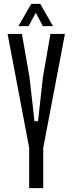

<svg xmlns="http://www.w3.org/2000/svg" viewBox="-20 -976 376 996"><path d="M131.3 0V-208.3V-209.3L19.4 -800H93.7L132.8 -576.6L158.9 -347.2H177.3L202.7 -576.6L241.7 -800H316.8L204.2 -208.5V-207.5V0ZM75.7 -840.6 141.8 -955.8H188.8L254.9 -840.6H202.2L165.7 -909.7L128.3 -840.6Z"/></svg>

Font: Big Shoulders Display SC Thin
Style: Regular
Weight: 100
Designer: Patric King
Foundry: XO Type Co
Version: Version 2.002